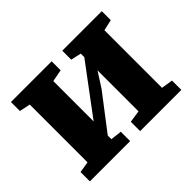

<svg xmlns="http://www.w3.org/2000/svg" viewBox="-120 -754 952 952"><g transform="rotate(-45 356.0 -277.5)"><path d="M35.5 0V-65.5L94 -75V-480L37 -492V-555H322.5V-492L259 -480V-197L311.5 -267.5L451.5 -455V-480L397 -492V-555H674V-492L616.5 -479V-75L677 -65.5V0H388V-65.5L451.5 -75V-362.5L401 -283.5L259 -98V-72.5L318 -65.5V0Z"/></g></svg>

Font: Merriweather 20pt Black
Style: Regular
Weight: 900
Version: Version 2.100